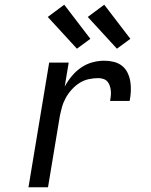

<svg xmlns="http://www.w3.org/2000/svg" viewBox="-20 -796 640 816"><path d="M101 0 189 -530H272L255 -428Q268 -452 285.5 -473Q303 -494 325 -509Q347 -524 372.5 -531Q398 -538 424 -538Q444 -538 464 -533Q484 -528 499 -516Q514 -504 522.5 -486Q531 -468 534 -448.5Q537 -429 536 -408Q535 -387 531 -367H448Q450 -378 451 -389Q452 -400 451 -410.5Q450 -421 446.5 -431.5Q443 -442 436.5 -449.5Q430 -457 419.5 -460.5Q409 -464 398 -464Q378 -464 357 -459.5Q336 -455 318 -443.5Q300 -432 285 -415.5Q270 -399 259.5 -380Q249 -361 243.5 -341Q238 -321 234 -301L184 0ZM477 -589 353 -724 423 -776 534 -631ZM307 -589 183 -724 253 -776 364 -631Z"/></svg>

Font: Iosevka Curly Extended
Style: Italic
Weight: 400
Width: 7
Italic angle: -9°
Monospace: yes
Designer: Belleve Invis
Foundry: Belleve Invis
Version: Version 11.1.0; ttfautohint (v1.8.3)